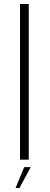

<svg xmlns="http://www.w3.org/2000/svg" viewBox="-20 -805 252 968"><path d="M81 0H125V-785H81ZM58.5 143H78L135 37.5H102Z"/></svg>

Font: Anybody SemiExpanded ExtraLight
Style: Regular
Weight: 250
Width: 6
Version: Version 1.113;gftools[0.9.25]